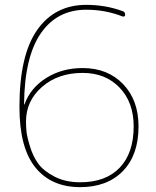

<svg xmlns="http://www.w3.org/2000/svg" viewBox="-20 -760 640 790"><path d="M320 -460Q219 -460 153 -402.5Q87 -345 87 -260Q87 -240 89 -219Q91 -198 103.5 -157Q116 -116 137.5 -86.5Q159 -57 204 -33.5Q249 -10 310 -10Q415 -10 472.5 -70Q530 -130 530 -240Q530 -339 472 -399.5Q414 -460 320 -460ZM310 10Q191 10 125.5 -71Q60 -152 60 -320Q60 -532 132.5 -636Q205 -740 335 -740Q415 -740 485 -714Q495 -711 495 -699Q495 -695 492 -693Q489 -691 485 -692Q414 -720 335 -720Q215 -720 148 -623Q81 -526 79 -332Q79 -330 80 -330Q81 -330 81 -331Q105 -398 170 -439Q235 -480 320 -480Q423 -480 486.5 -414Q550 -348 550 -240Q550 -122 485.5 -56Q421 10 310 10Z"/></svg>

Font: Rounded Mplus 1c Thin
Style: Regular
Weight: 250
Version: Version 1.059.20150529